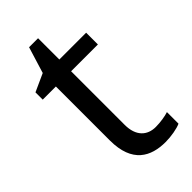

<svg xmlns="http://www.w3.org/2000/svg" viewBox="-212 -717 785 785"><g transform="rotate(-45 180.5 -324.5)"><path d="M264 -62C215 -62 180 -93 180 -158V-468H335V-536H180V-659H128L93 -545L16 -510V-468H92V-156C92 -26 165 10 249 10C281 10 320 3 339 -6V-73C322 -67 290 -62 264 -62Z"/></g></svg>

Font: Noto Sans Psalter Pahlavi
Style: Regular
Weight: 400
Designer: Monotype Design Team
Foundry: Monotype Imaging Inc.
Version: Version 2.002